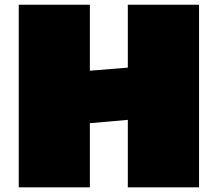

<svg xmlns="http://www.w3.org/2000/svg" viewBox="-20 -800 930 820"><path d="M525.9 -779.8H830.1V0H525.9V-288.1L363.8 -273.9V0H60.1V-779.8H363.8V-498L525.9 -511.2Z"/></svg>

Font: Rammetto One
Style: Regular
Weight: 400
Designer: Vernon Adams
Foundry: Vernon Adams
Version: Version 1.100; ttfautohint (v1.8.4.7-5d5b)